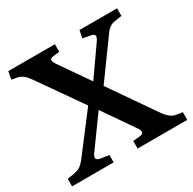

<svg xmlns="http://www.w3.org/2000/svg" viewBox="-156 -873 1043 1035"><g transform="rotate(-30 365.5 -355.0)"><path d="M7 0V-47L46 -53Q66 -57 79 -62.5Q92 -68 103.5 -79.5Q115 -91 130 -111L300 -334L112 -603Q95 -627 80.5 -639Q66 -651 44 -656L11 -662L20 -710H310V-663L270 -658Q252 -656 250 -646.5Q248 -637 262 -616L389 -433L513 -610Q527 -630 524 -640.5Q521 -651 499 -655L454 -663L463 -710H697V-663L658 -657Q635 -654 620 -644Q605 -634 586 -606L425 -384L614 -111Q633 -84 650 -70Q667 -56 690 -53L724 -48V0H415V-47L457 -51Q477 -53 480 -64Q483 -75 465 -100L337 -285L201 -97Q187 -77 190.5 -67Q194 -57 216 -53L266 -46V0Z"/></g></svg>

Font: Literata 36pt SemiBold
Style: Regular
Weight: 600
Designer: Latin by Veronika Burian and Jose Scaglione. Greek by Irene Vlachou. Cyrillic by Vera Evstafieva.
Foundry: TypeTogether
Version: Version 3.002